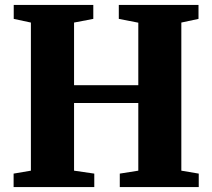

<svg xmlns="http://www.w3.org/2000/svg" viewBox="-20 -763 866 783"><path d="M106 -67V-671L36 -686V-743H360.5V-686L282 -671V-415.5H544V-670.5L464.5 -686V-743H789.5V-686L719.5 -671V-67L790.5 -55V0H468.5V-55L544 -67V-343H282V-67L364.5 -55V0H35.5V-55Z"/></svg>

Font: Merriweather 48pt Black
Style: Regular
Weight: 900
Version: Version 2.100